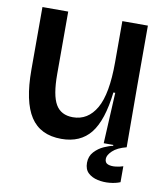

<svg xmlns="http://www.w3.org/2000/svg" viewBox="-78 -583 688 807"><g transform="rotate(10 266.0 -179.5)"><path d="M212 13Q122 13 80 -51.5Q38 -116 38 -251V-519H148V-252Q148 -162 170.5 -123.5Q193 -85 244 -85Q308 -85 343.5 -146.5Q379 -208 379 -343V-519H488V-258L489 0H391L402 -217H394Q380 -96 336.5 -41.5Q293 13 212 13ZM489 149Q470 157 444 159.5Q418 162 393 156.5Q368 151 352 136Q336 121 336 93Q336 65 353.5 46Q371 27 393.5 17Q416 7 432 4V-9L489 -10V0Q450 10 430.5 28.5Q411 47 411 63Q411 80 424.5 85Q438 90 456.5 88Q475 86 489 81Z"/></g></svg>

Font: Bricolage Grotesque 96pt Medium
Style: Regular
Weight: 500
Designer: Mathieu Triay
Foundry: Atelier Triay
Version: Version 1.001; ttfautohint (v1.8.4.7-5d5b);gftools[0.9.33.de